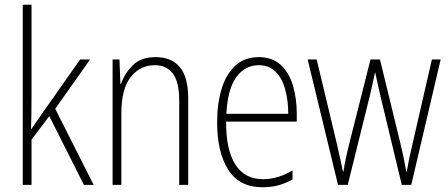

<svg xmlns="http://www.w3.org/2000/svg" viewBox="-20 -780 1890 810"><path d="M113 -370Q113 -334 112.5 -302Q112 -270 111 -235H112Q124 -252 132.5 -265Q141 -278 152 -293L318 -529H360L213 -321L375 0H334L188 -290L113 -191V0H76V-760H113Z M637 -539Q703 -539 738.5 -497Q774 -455 774 -365V0H736V-356Q736 -435 709 -470Q682 -505 633 -505Q571 -505 531.5 -455Q492 -405 492 -302V0H455V-529H484L488 -425H490Q505 -469 539.5 -504Q574 -539 637 -539Z M1072 -539Q1129 -539 1164.5 -506Q1200 -473 1216 -418.5Q1232 -364 1232 -300V-267H934Q933 -149 972.5 -86.5Q1012 -24 1090 -24Q1152 -24 1214 -61V-23Q1186 -7 1155.5 1.5Q1125 10 1088 10Q989 10 942.5 -64.5Q896 -139 896 -263Q896 -345 915.5 -407Q935 -469 974 -504Q1013 -539 1072 -539ZM1072 -505Q1013 -505 976.5 -454Q940 -403 935 -300H1196Q1196 -357 1183 -403.5Q1170 -450 1142.5 -477.5Q1115 -505 1072 -505Z M1585 -375Q1579 -401 1573.5 -425.5Q1568 -450 1563 -474H1562Q1557 -450 1551.5 -425Q1546 -400 1540 -375L1447 0H1406L1278 -529H1316L1400 -178Q1408 -143 1414.5 -113.5Q1421 -84 1427 -56H1429Q1432 -79 1439 -112Q1446 -145 1455 -180L1543 -529H1583L1669 -176Q1684 -115 1694 -56H1696Q1702 -90 1706.5 -112Q1711 -134 1719 -167L1802 -529H1839L1715 0H1675Z"/></svg>

Font: Noto Sans Thai Cond ExtLt
Style: Regular
Weight: 200
Width: 3
Designer: Monotype Design Team
Foundry: Monotype Imaging Inc.
Version: Version 2.002; ttfautohint (v1.8.4.7-5d5b)